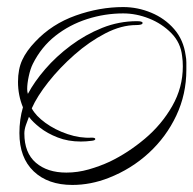

<svg xmlns="http://www.w3.org/2000/svg" viewBox="-20 -555 548 544"><path d="M185 -31Q116 -31 75.5 -69.5Q35 -108 35 -178Q35 -217 45 -251Q38 -268 34.5 -286Q31 -304 31 -323Q31 -359 43 -385Q55 -411 80 -437Q127 -487 194.5 -511Q262 -535 329 -535Q370 -535 408.5 -519Q447 -503 473.5 -472.5Q500 -442 506 -398Q508 -388 508 -378Q508 -368 508 -357Q508 -288 479.5 -227.5Q451 -167 401.5 -121.5Q352 -76 288 -51Q237 -31 185 -31ZM168 -66Q200 -66 231.5 -75Q263 -84 291 -97Q343 -122 390.5 -162Q438 -202 468 -254.5Q498 -307 498 -367Q498 -375 497.5 -382Q497 -389 496 -396Q492 -434 465.5 -461Q439 -488 402.5 -502.5Q366 -517 329 -517Q277 -517 227 -501Q177 -485 137 -453.5Q97 -422 73 -374Q66 -360 61.5 -339Q57 -318 57 -303Q57 -295 59 -289Q77 -323 108 -359Q139 -395 180.5 -426Q222 -457 269.5 -476Q317 -495 368 -495Q384 -495 384 -490Q384 -484 366 -484Q324 -484 278.5 -460.5Q233 -437 191 -400Q149 -363 117 -322.5Q85 -282 70 -248Q81 -227 108.5 -207Q136 -187 171.5 -175Q207 -163 240 -165Q250 -165 250 -161Q250 -157 239 -156Q232 -155 224 -154.5Q216 -154 209 -154Q173 -154 143.5 -165.5Q114 -177 93 -193.5Q72 -210 62 -224Q58 -214 53.5 -201Q49 -188 49 -177Q49 -122 81.5 -94Q114 -66 168 -66Z"/></svg>

Font: Inspiration
Style: Regular
Weight: 400
Designer: Robert E. Leuschke
Foundry: Robert E. Leuschke
Version: Version 2.010; ttfautohint (v1.8.3)